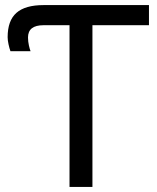

<svg xmlns="http://www.w3.org/2000/svg" viewBox="-20 -734 616 754"><path d="M253 0V-635H151Q90 -635 90 -587Q90 -571 93.5 -555.5Q97 -540 100 -533H21Q17 -544 13.5 -560Q10 -576 10 -588Q10 -653 44.5 -683.5Q79 -714 151 -714H565V-635H343V0Z"/></svg>

Font: Go Noto Current
Style: Regular
Weight: 400
Designer: Monotype Design Team
Foundry: Monotype Imaging Inc.
Version: Version 2.007; ttfautohint (v1.8) -l 8 -r 50 -G 200 -x 14 -D